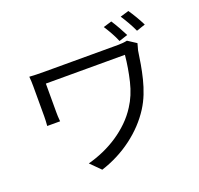

<svg xmlns="http://www.w3.org/2000/svg" viewBox="-147 -984 1251 1205"><g transform="rotate(-20 478.0 -381.0)"><path d="M815 -612Q813 -604 809 -589.5Q805 -575 803 -568Q797 -525 789 -479Q781 -433 769.5 -386.5Q758 -340 740.5 -295.5Q723 -251 697 -210Q638 -118 544.5 -48Q451 22 336 59L270 -7Q323 -21 374 -43.5Q425 -66 471 -96.5Q517 -127 556.5 -165.5Q596 -204 625 -250Q667 -314 687.5 -399.5Q708 -485 716 -570H188V-379Q188 -368 188.5 -351.5Q189 -335 191 -317H105Q108 -352 108 -379V-583Q108 -616 105 -646Q143 -643 206 -643H698Q713 -643 729 -644.5Q745 -646 758 -649ZM830 -821Q847 -797 865.5 -765.5Q884 -734 898 -706L839 -686Q825 -717 807.5 -747.5Q790 -778 773 -804ZM707 -796Q723 -772 741 -740Q759 -708 772 -682L714 -663Q702 -692 685 -722.5Q668 -753 651 -779Z"/></g></svg>

Font: Kinto Sans
Style: Regular
Weight: 400
Designer: Authors: Ryoko NISHIZUKA  (kana & ideographs); Paul D. Hunt (Latin, Greek & Cyrillic); Wenlong ZHANG  (bopomofo); Sandol
Foundry: Adobe Systems Incorporated, ookami Inc.
Version: Version 0.001